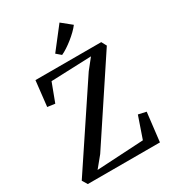

<svg xmlns="http://www.w3.org/2000/svg" viewBox="-231 -1110 1105 1231"><g transform="rotate(-30 321.0 -494.0)"><path d="M48.5 0 25.5 -38 415 -623 475.5 -699 177 -687.5 125.5 -550.5 70 -558 91 -745H578L598 -708L213.5 -127L148 -47L494.5 -66.5L549.5 -226L607.5 -213L582.5 0ZM319.5 -799.5 285.5 -828.5 409 -987.5 481.5 -929Q468.5 -911.5 449 -892.5Q429.5 -873.5 407 -855.5Q384.5 -837.5 362 -822.8Q339.5 -808 320.5 -799.5Z"/></g></svg>

Font: Merriweather 48pt
Style: Regular
Weight: 400
Version: Version 2.100